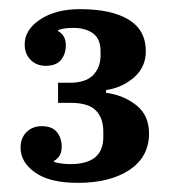

<svg xmlns="http://www.w3.org/2000/svg" viewBox="-20 -724 384 420"><path d="M150 -324Q89 -324 57 -346.5Q25 -369 25 -401Q25 -422 38 -435Q51 -448 71 -448Q94 -448 104.5 -435Q115 -422 115 -403Q115 -381 98 -372V-370Q103 -368 113 -366.5Q123 -365 134 -365Q206 -365 206 -424V-436Q206 -466 189.5 -482.5Q173 -499 135 -499H107V-543H133Q168 -543 184 -560Q200 -577 200 -603V-612Q200 -639 183.5 -651Q167 -663 140 -663Q119 -663 107 -658V-656Q124 -647 124 -625Q124 -606 113.5 -593Q103 -580 80 -580Q60 -580 47 -593Q34 -606 34 -627Q34 -659 68 -681.5Q102 -704 155 -704Q224 -704 261.5 -681Q299 -658 299 -612Q299 -577 273 -554.5Q247 -532 212 -527V-521Q250 -516 278 -494Q306 -472 306 -432Q306 -381 263.5 -352.5Q221 -324 150 -324Z"/></svg>

Font: IBM Plex Serif SemiBold
Style: Regular
Weight: 600
Designer: Mike Abbink, Paul van der Laan, Pieter van Rosmalen
Foundry: Bold Monday
Version: Version 2.5